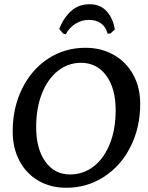

<svg xmlns="http://www.w3.org/2000/svg" viewBox="-20 -876 699 908"><path d="M40 -254Q40 -366 84.5 -456.5Q129 -547 207.5 -598.5Q286 -650 384 -650Q459 -650 518 -616.5Q577 -583 610 -523Q643 -463 643 -385Q643 -273 597.5 -182.5Q552 -92 472 -40Q392 12 293 12Q219 12 161.5 -21.5Q104 -55 72 -115.5Q40 -176 40 -254ZM527 -355Q527 -458 482.5 -518.5Q438 -579 363 -579Q302 -579 253.5 -540.5Q205 -502 178 -433Q151 -364 151 -275Q151 -172 194.5 -111.5Q238 -51 311 -51Q374 -51 423 -89Q472 -127 499.5 -196Q527 -265 527 -355ZM291 -714 279 -717 260 -739Q279 -789 315 -822.5Q351 -856 403 -856Q456 -856 486 -821Q516 -786 523 -736L501 -717H489Q480 -750 457 -766Q434 -782 401 -782Q367 -782 337.5 -764Q308 -746 291 -714Z"/></svg>

Font: Alegreya Medium
Style: Italic
Weight: 500
Italic angle: -7°
Designer: Juan Pablo del Peral
Foundry: Huerta Tipografica
Version: Version 2.008; ttfautohint (v1.8)